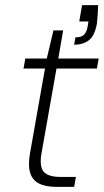

<svg xmlns="http://www.w3.org/2000/svg" viewBox="-20 -731 406 751"><path d="M201 0Q158 0 132 -13.5Q106 -27 97.5 -56.5Q89 -86 98 -135L156 -463H72L79 -502H163L189 -612H227L208 -502H366L359 -463H201L143 -135Q133 -82 150 -60.5Q167 -39 216 -39H277L270 0ZM270 -556 275 -585Q298 -585 308 -594.5Q318 -604 322 -623L326 -647H290L301 -711H364Q363 -688 362 -671.5Q361 -655 359 -638Q350 -590 327 -573Q304 -556 270 -556Z"/></svg>

Font: DM Sans 16pt ExtraLight
Style: Italic
Weight: 250
Italic angle: -10°
Version: Version 4.004;gftools[0.9.30]